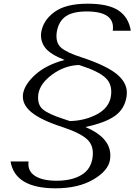

<svg xmlns="http://www.w3.org/2000/svg" viewBox="-20 -812 748 1040"><path d="M481.4 41Q490.2 -22.5 451.7 -57.6Q413.1 -92.8 317.4 -124Q200.2 -162.1 148.9 -205.1Q97.7 -248 104.5 -301.8Q112.3 -354.5 171.4 -407.7Q230.5 -460.9 330.1 -487.3Q252 -517.6 224.6 -553.7Q197.3 -589.8 203.1 -635.7Q212.9 -701.2 274.4 -746.6Q335.9 -792 455.1 -792Q566.4 -792 621.6 -755.4Q676.8 -718.8 688.5 -645.5H590.8Q605.5 -750 449.2 -750Q373 -750 334.5 -722.2Q295.9 -694.3 287.1 -635.7Q280.3 -581.1 310.5 -554.2Q340.8 -527.3 422.9 -501Q562.5 -455.1 618.7 -405.3Q674.8 -355.5 666 -293V-292Q656.2 -222.7 603 -184.6Q549.8 -146.5 442.4 -124Q591.8 -61.5 576.2 50.8V51.8Q567.4 112.3 485.8 160.2Q404.3 208 281.2 208Q61.5 208 37.1 62.5H134.8Q127.9 113.3 168.5 140.1Q209 167 287.1 167Q368.2 167 420.4 136.2Q472.7 105.5 481.4 41ZM407.2 -460Q329.1 -457 262.7 -408.2Q196.3 -359.4 187.5 -301.8Q180.7 -247.1 210.9 -220.7Q241.2 -194.3 323.2 -168L358.4 -156.2Q441.4 -158.2 506.8 -193.8Q572.3 -229.5 581.1 -293Q589.8 -355.5 550.8 -391.1Q511.7 -426.8 417 -457Z"/></svg>

Font: okolaks
Style: RegularItalic
Weight: 500
Italic angle: -8°
Version: Version 000.6.0